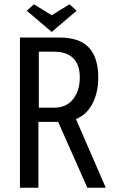

<svg xmlns="http://www.w3.org/2000/svg" viewBox="-20 -875 533 895"><path d="M73 -700H258Q350 -700 394 -653.5Q438 -607 438 -514Q438 -444 411 -392Q384 -340 334 -320L473 0H387L251 -307H159V0H73ZM232 -373Q289 -373 320.5 -412.5Q352 -452 352 -514Q352 -573 321.5 -603.5Q291 -634 232 -634H161V-373ZM221 -726 105 -825 138 -855 221 -804 304 -855 337 -825Z"/></svg>

Font: Homenaje
Style: Regular
Weight: 400
Designer: Constanza Artigas Preller, Agustina Mingote
Foundry: Constanza Artigas Preller, Agustina Mingote
Version: Version 1.100